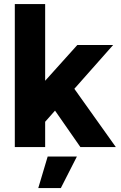

<svg xmlns="http://www.w3.org/2000/svg" viewBox="-20 -727 600 949"><path d="M106.8 -220.6 362.2 -504.6H539.2L196 -117ZM53.2 -707H203.2V0H53.2ZM217.6 -229.6 316.2 -332 552.6 0H377.4ZM215.6 46.8H360L280.8 202.4H169.2Z"/></svg>

Font: 寒蝉端黑体 Light
Style: Regular
Weight: 300
Designer: ChillDuanSans {Warren2060}; 
Source Han Sans {Ryoko NISHIZUKA 西塚涼子 (kana, bopomofo & ideographs); Paul D. Hunt (Latin, G
Foundry: ChillType&Adobe
Version: Version 1.300;Glyphs 3.3 (3306)